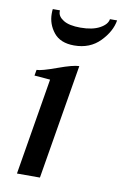

<svg xmlns="http://www.w3.org/2000/svg" viewBox="-77 -695 475 741"><g transform="rotate(10 160.5 -324.5)"><path d="M174 -525Q120 -525 94 -557.5Q68 -590 68 -631Q68 -643 69 -649H97V-644Q97 -625 119.5 -611Q142 -597 186 -597Q233 -597 261.5 -612.5Q290 -628 293 -649H321Q314 -605 275 -565Q236 -525 174 -525ZM106 -379Q97 -380 83 -381Q69 -382 60 -383Q51 -384 44 -384L48 -407Q67 -407 126 -428.5Q185 -450 208 -450L133 0H43Z"/></g></svg>

Font: Judson
Style: Italic
Weight: 400
Italic angle: -9.5°
Version: Version 20110429